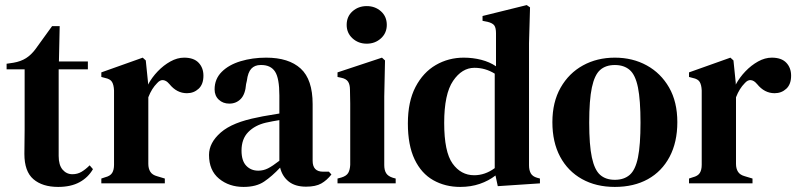

<svg xmlns="http://www.w3.org/2000/svg" viewBox="-20 -722 3147 756"><path d="M209 14Q147 14 111.5 -16.5Q76 -47 76 -116Q76 -140 76.5 -161.5Q77 -183 77 -212V-449H6V-471L33 -475Q62 -480 82.5 -493Q103 -506 120 -529L185 -619H215L212 -480H326V-449H211V-108Q211 -72 226.5 -54Q242 -36 265 -36Q285 -36 301 -45.5Q317 -55 333 -71L346 -56Q327 -23 293 -4.5Q259 14 209 14Z M379 0V-19L394 -24Q414 -29 421.5 -41Q429 -53 429 -73V-366Q428 -388 421 -399.5Q414 -411 394 -415L379 -419V-437L542 -495L554 -484L563 -396V-389Q578 -417 601 -441Q624 -465 651 -480Q678 -495 705 -495Q743 -495 762 -475Q781 -455 781 -424Q781 -390 762 -372.5Q743 -355 716 -355Q676 -355 647 -391L645 -393Q635 -405 622.5 -406.5Q610 -408 598 -394Q588 -384 579.5 -370.5Q571 -357 564 -339V-77Q564 -58 572 -45.5Q580 -33 599 -28L629 -19V0Z M939 14Q882 14 842.5 -18.5Q803 -51 803 -112Q803 -160 849.5 -200.5Q896 -241 996 -260Q1013 -264 1035.5 -267.5Q1058 -271 1080 -275V-346Q1080 -414 1063 -440Q1046 -466 1009 -466H1006Q983 -466 969.5 -451.5Q956 -437 952 -404L949 -391Q946 -351 928 -332.5Q910 -314 883 -314Q858 -314 841.5 -329.5Q825 -345 825 -370Q825 -411 853 -439Q881 -467 927.5 -481Q974 -495 1028 -495Q1117 -495 1164 -452Q1211 -409 1211 -312V-89Q1211 -46 1252 -46H1275L1285 -35Q1267 -12 1245 0.5Q1223 13 1185 13Q1142 13 1116.5 -7.5Q1091 -28 1083 -62Q1051 -28 1020 -7Q989 14 939 14ZM997 -50Q1017 -50 1035 -59Q1053 -68 1080 -89V-249Q1054 -245 1027 -239Q984 -229 957.5 -202Q931 -175 931 -129Q931 -89 949.5 -69.5Q968 -50 997 -50Z M1424 -550Q1391 -550 1368 -571Q1345 -592 1345 -624Q1345 -657 1368 -677.5Q1391 -698 1424 -698Q1457 -698 1480 -677.5Q1503 -657 1503 -624Q1503 -592 1480 -571Q1457 -550 1424 -550ZM1309 0V-19L1324 -23Q1344 -29 1351 -41Q1358 -53 1359 -73V-257Q1359 -288 1359 -314.5Q1359 -341 1358 -369Q1358 -389 1350.5 -400.5Q1343 -412 1323 -416L1309 -419V-437L1484 -495L1496 -484L1493 -342V-72Q1493 -52 1500.5 -40Q1508 -28 1527 -22L1538 -19V0Z M1792 14Q1733 14 1686 -12.5Q1639 -39 1612.5 -94.5Q1586 -150 1586 -236Q1586 -322 1616 -379.5Q1646 -437 1696 -466Q1746 -495 1806 -495Q1842 -495 1875 -486.5Q1908 -478 1933 -461V-591Q1933 -612 1926.5 -621.5Q1920 -631 1900 -636L1880 -640V-659L2054 -702L2067 -693L2063 -552V-71Q2063 -52 2070 -39.5Q2077 -27 2095 -22L2106 -19V0L1940 11L1931 -31Q1904 -10 1869 2Q1834 14 1792 14ZM1847 -32Q1890 -32 1928 -60V-432Q1891 -455 1848 -455Q1799 -455 1764 -403.5Q1729 -352 1729 -238Q1729 -124 1762 -78Q1795 -32 1847 -32Z M2401 14Q2327 14 2271.5 -17Q2216 -48 2185.5 -105Q2155 -162 2155 -241Q2155 -320 2187.5 -377Q2220 -434 2275.5 -464.5Q2331 -495 2401 -495Q2471 -495 2526.5 -464.5Q2582 -434 2614.5 -377.5Q2647 -321 2647 -241Q2647 -162 2616.5 -104.5Q2586 -47 2531 -16.5Q2476 14 2401 14ZM2401 -14Q2437 -14 2459.5 -33.5Q2482 -53 2492 -102Q2502 -151 2502 -239Q2502 -328 2492 -377.5Q2482 -427 2459.5 -446.5Q2437 -466 2401 -466Q2365 -466 2343 -446.5Q2321 -427 2310.5 -377.5Q2300 -328 2300 -239Q2300 -151 2310.5 -102Q2321 -53 2343 -33.5Q2365 -14 2401 -14Z M2693 0V-19L2708 -24Q2728 -29 2735.5 -41Q2743 -53 2743 -73V-366Q2742 -388 2735 -399.5Q2728 -411 2708 -415L2693 -419V-437L2856 -495L2868 -484L2877 -396V-389Q2892 -417 2915 -441Q2938 -465 2965 -480Q2992 -495 3019 -495Q3057 -495 3076 -475Q3095 -455 3095 -424Q3095 -390 3076 -372.5Q3057 -355 3030 -355Q2990 -355 2961 -391L2959 -393Q2949 -405 2936.5 -406.5Q2924 -408 2912 -394Q2902 -384 2893.5 -370.5Q2885 -357 2878 -339V-77Q2878 -58 2886 -45.5Q2894 -33 2913 -28L2943 -19V0Z"/></svg>

Font: DM Serif Text
Style: Regular
Weight: 400
Designer: Colophon Foundry, Frank Grießhammer
Foundry: Colophon Foundry
Version: Version 5.200; ttfautohint (v1.8.3)